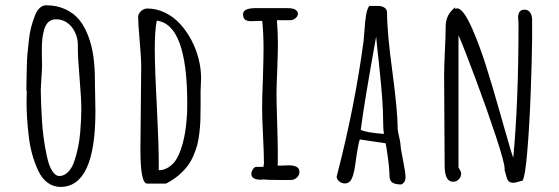

<svg xmlns="http://www.w3.org/2000/svg" viewBox="-20 -693 2127 731"><path d="M335.4 -478.5Q329.6 -520.5 315.7 -556.6Q301.8 -592.8 281.7 -617.7Q260.3 -643.6 228 -658.2Q195.8 -672.9 155.8 -672.9Q142.1 -672.9 130.9 -662.4Q119.6 -651.9 112.3 -631.8Q103.5 -608.9 98.1 -587.6Q92.8 -566.4 89.8 -539.1Q85.9 -505.4 84.2 -484.4Q82.5 -463.4 82 -436.5Q81.5 -425.3 81.5 -409.7Q80.6 -374.5 80.6 -366.7V-348.6Q82 -348.6 82 -343.8Q82 -333.5 81.5 -325.7Q81.1 -317.9 81.1 -305.7Q81.1 -243.7 89.4 -175.3Q97.7 -101.6 126 -42.5Q139.2 -13.7 161.1 2.4Q183.1 18.6 210 18.6Q343.3 18.6 343.3 -269L342.3 -325.7L341.3 -382.3V-389.6Q341.3 -437.5 335.4 -478.5ZM276.4 -525.9V-508.3Q276.4 -473.1 283.2 -392.6Q289.6 -317.9 289.6 -275.4Q289.6 -239.3 285.2 -186.5Q279.8 -127.4 262.2 -77.1Q253.4 -51.8 238.5 -37.4Q223.6 -22.9 206.1 -22.9Q190.9 -22.9 178.5 -42.7Q166 -62.5 158.7 -97.2Q143.1 -168 139.2 -243.2Q135.3 -314 135.3 -350.1Q135.3 -361.8 137.7 -396Q140.1 -430.2 140.1 -442.4Q140.1 -456.1 139.6 -469.2Q139.2 -482.4 139.2 -501.5Q139.2 -526.4 141.1 -544.7Q143.1 -563 148.4 -581.1Q159.7 -619.6 193.8 -619.6Q216.8 -619.6 235.4 -606.7Q253.9 -593.8 264.6 -572Q275.4 -550.3 276.4 -525.9Z M511.7 -538.6Q517.6 -472.2 517.6 -439.9Q517.6 -387.7 516.1 -282.7Q514.6 -178.2 514.6 -125Q514.6 5.9 540 5.9H612.3Q637.7 -7.3 658.7 -24.4Q679.2 -42 692.6 -59.3Q706.1 -76.7 715.8 -98.6Q725.6 -121.1 731 -141.4Q736.3 -161.6 739.3 -188.5Q742.2 -213.9 742.9 -234.6Q743.7 -255.4 743.7 -289.1V-344.2L744.6 -370.6L745.6 -394.5Q745.6 -431.6 736.3 -468.3Q727.1 -505.4 709 -539.8Q690.9 -574.2 666 -601.6Q641.1 -628.9 608.4 -644.8Q575.7 -660.6 541 -660.6Q527.8 -660.6 516.8 -650.6Q505.9 -640.6 505.9 -627.9Q505.9 -604.5 511.7 -538.6ZM577.1 -289.6Q569.3 -432.1 569.3 -510.3Q569.3 -574.7 576.7 -614.3Q692.9 -600.6 692.9 -298.8Q692.9 -275.9 692.4 -264.2Q691.4 -245.1 688.7 -219.2Q686 -193.4 681.6 -171.9Q676.8 -147.5 668.5 -123.8Q660.2 -100.1 649.9 -84Q638.2 -66.4 621.1 -55.7Q604 -44.9 584.5 -44.9V-68.8Q584.5 -142.6 577.1 -289.6Z M1035.2 -226.1Q1032.7 -305.2 1032.7 -332.5Q1032.7 -364.7 1035.6 -428.2Q1038.1 -499 1038.1 -523.4Q1038.1 -572.3 1034.2 -616.2H1085.4Q1096.7 -616.2 1105.5 -624Q1114.3 -631.8 1114.3 -641.1Q1114.3 -649.4 1104.5 -656.2Q1095.2 -662.1 1073.7 -662.1H954.6Q905.3 -662.1 905.3 -639.2Q905.3 -624 913.1 -618.2Q920.9 -612.3 936.5 -612.3Q942.9 -612.3 948.2 -612.8Q953.6 -613.3 959.5 -613.3H978.5Q983.4 -564.9 983.4 -505.9Q983.4 -476.6 981 -394.5Q978 -320.8 978 -283.2Q978 -243.7 981.4 -177.2Q984.9 -110.8 984.9 -70.8L983.9 -64L982.9 -57.6H954.6Q948.7 -57.1 942.9 -48.6Q937 -40 937 -31.2Q937 -8.8 972.7 -8.8L984.9 -9.8Q996.1 -7.8 1043 -7.8H1086.9Q1100.1 -7.8 1110.1 -16.8Q1120.1 -25.9 1120.1 -38.6Q1120.1 -63.5 1079.1 -63.5Q1069.8 -63.5 1063.5 -63Q1057.1 -62.5 1050.3 -62.5H1037.1Q1037.1 -69.8 1037.6 -76.2V-90.3V-120.1Q1037.6 -147 1035.2 -226.1Z M1462.9 -23.9Q1462.9 -5.4 1473.9 2Q1484.9 9.3 1507.3 9.3Q1523.9 2.9 1523.9 -19V-20Q1523.9 -35.6 1514.6 -82Q1504.9 -130.9 1504.9 -141.6Q1504.9 -149.9 1499.5 -172.4Q1494.1 -194.8 1494.1 -203.1Q1494.1 -267.1 1474.1 -418.9Q1453.6 -568.8 1453.6 -645Q1453.6 -657.2 1443.8 -663.8Q1434.1 -670.4 1419.4 -670.4H1385.7Q1377.9 -659.2 1374 -637Q1370.1 -614.7 1367.7 -577.6Q1366.2 -558.6 1364.3 -537.1Q1331.1 -288.6 1264.2 -30.3L1263.2 -26.4Q1261.7 -22.9 1261.7 -21.5Q1261.7 -10.3 1271.5 -2.4Q1281.2 5.4 1293.5 5.4Q1305.7 5.4 1314 -4.4Q1326.7 -20 1333 -69.3Q1341.3 -133.3 1349.6 -162.1L1448.2 -147.5L1452.1 -126Q1462.9 -55.7 1462.9 -23.9ZM1353.5 -199.2Q1366.7 -302.2 1412.1 -553.7Q1416 -509.3 1422.9 -450.2Q1431.2 -371.6 1435.1 -319.6Q1439 -267.6 1439 -220.2Q1439 -197.8 1441.9 -183.1Q1370.1 -188.5 1353.5 -199.2Z M1899.4 -208 1884.8 -259.3Q1854 -368.2 1830.3 -442.9Q1806.6 -517.6 1779.3 -580.6Q1744.1 -661.1 1720.7 -661.1Q1717.3 -661.1 1713.4 -658.7V-665Q1676.8 -638.2 1676.8 -591.3Q1676.8 -560.5 1673.8 -498Q1670.9 -436 1670.9 -404.8L1671.9 -233.4L1672.9 -62Q1672.9 -1 1705.6 -1Q1717.8 -1 1726.8 -10.3Q1735.8 -19.5 1735.8 -32.2Q1735.8 -38.6 1729.5 -48.8Q1725.6 -55.7 1725.6 -55.7V-559.1Q1748.5 -506.3 1791.7 -390.1Q1835 -273.9 1868.2 -173.3Q1901.4 -72.8 1901.4 -49.8V-47.4L1900.9 -45.4Q1903.3 -40 1906.7 -25.9Q1910.2 -10.3 1916 -3.7Q1921.9 2.9 1934.6 2.9Q1941.9 2.9 1969.7 -5.4Q1979.5 -21 1987.5 -116Q1995.6 -210.9 2000.2 -332Q2004.9 -453.1 2005.9 -541.5V-617.2Q2005.9 -633.8 1998.5 -645Q1991.2 -656.2 1977.5 -656.2Q1952.6 -656.2 1952.6 -626.5L1953.6 -612.8Q1954.1 -606.4 1954.1 -599.6Q1954.1 -304.2 1934.1 -92.3Q1926.8 -111.3 1899.4 -208Z"/></svg>

Font: Amatica SC
Style: Bold
Weight: 400
Designer: Vernon Adams, Ben Nathan
Foundry: newtypography
Version: Version 2.000